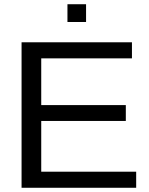

<svg xmlns="http://www.w3.org/2000/svg" viewBox="-20 -888 707 908"><path d="M624 0H82V-688H604V-612H175V-391H575V-316H175V-76H624ZM387 -784H299V-868H387Z"/></svg>

Font: Libra Sans
Style: Regular
Weight: 400
Foundry: Context Ltd
Version: Version 1.002